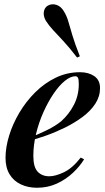

<svg xmlns="http://www.w3.org/2000/svg" viewBox="-20 -870 496 904"><path d="M115 -220Q162 -238 201.5 -257.5Q241 -277 268 -299Q305 -332 328 -376.5Q351 -421 351 -474Q351 -497 347 -504Q343 -511 335 -511Q312 -511 285 -489Q258 -467 232 -428.5Q206 -390 184.5 -342Q163 -294 150 -241Q137 -188 137 -136Q137 -83 157.5 -61.5Q178 -40 212 -40Q241 -40 281 -59Q321 -78 360 -128L376 -120Q356 -87 323 -56Q290 -25 247.5 -5.5Q205 14 154 14Q112 14 78 -2Q44 -18 25 -49.5Q6 -81 6 -127Q6 -176 23 -231.5Q40 -287 71.5 -340Q103 -393 146.5 -436Q190 -479 243 -504.5Q296 -530 357 -530Q397 -530 424 -511.5Q451 -493 451 -455Q451 -416 429 -382Q407 -348 369.5 -320Q332 -292 287.5 -270Q243 -248 198 -232Q153 -216 114 -206ZM343 -599Q306 -647 278 -677Q250 -707 230 -728.5Q210 -750 196 -772Q183 -795 186.5 -815Q190 -835 206 -844Q225 -854 246 -847Q267 -840 280 -818Q294 -796 302 -768Q310 -740 321.5 -701.5Q333 -663 356 -605Z"/></svg>

Font: Playfair Display SemiBold
Style: Italic
Weight: 600
Italic angle: -14°
Designer: Claus Eggers Sørensen
Foundry: Claus Eggers Sørensen
Version: Version 1.203